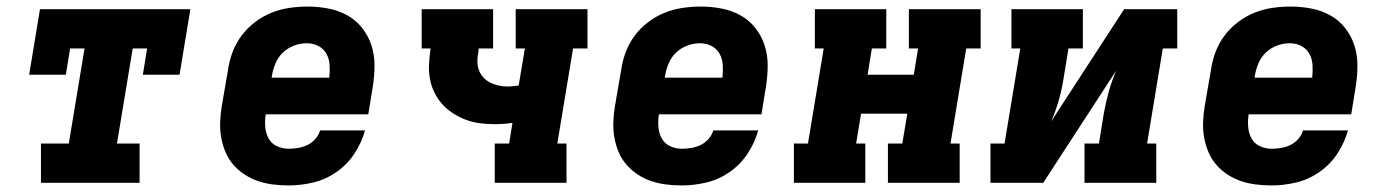

<svg xmlns="http://www.w3.org/2000/svg" viewBox="-20 -558 4240 586"><path d="M105 0V-120H190L238 -410H194L181 -330H69L102 -530H561L528 -330H416L429 -410H385L337 -120H406V0Z M861 8Q837 8 813 5Q789 2 767 -5.5Q745 -13 725.5 -26Q706 -39 691.5 -56Q677 -73 668 -94.5Q659 -116 655 -139Q651 -162 652 -186.5Q653 -211 657 -235L676 -345Q680 -373 690 -399.5Q700 -426 717.5 -449.5Q735 -473 759 -491Q783 -509 809.5 -519.5Q836 -530 864 -534Q892 -538 919 -538Q951 -538 982 -532Q1013 -526 1039.5 -511.5Q1066 -497 1085 -473Q1104 -449 1113.5 -420Q1123 -391 1123 -359Q1123 -327 1118 -295L1104 -209H791Q788 -190 789.5 -171Q791 -152 799.5 -136Q808 -120 825 -112Q842 -104 861 -104Q875 -104 890 -106.5Q905 -109 918.5 -115.5Q932 -122 942.5 -134Q953 -146 957 -160H1094Q1084 -123 1062 -89.5Q1040 -56 1007 -33Q974 -10 936 -1Q898 8 861 8ZM809 -321H985Q987 -340 986 -359Q985 -378 976.5 -393.5Q968 -409 952 -417.5Q936 -426 916 -426Q897 -426 878 -419Q859 -412 844 -398Q829 -384 821 -365Q813 -346 810 -327Z M1490 0V-120H1534L1544 -183Q1531 -181 1517 -180Q1503 -179 1490 -179Q1466 -179 1443.5 -182Q1421 -185 1400.5 -193Q1380 -201 1361.5 -213Q1343 -225 1329 -241Q1315 -257 1305.5 -276.5Q1296 -296 1292 -318.5Q1288 -341 1289.5 -364Q1291 -387 1294 -410H1267V-530H1485V-410H1441L1440 -399Q1437 -385 1437 -371Q1437 -357 1441.5 -344.5Q1446 -332 1455 -322Q1464 -312 1476 -306Q1488 -300 1501.5 -297Q1515 -294 1529 -294Q1537 -294 1546 -295Q1555 -296 1563 -297L1582 -410H1554V-530H1773V-410H1729L1681 -120H1709V0Z M2061 8Q2037 8 2013 5Q1989 2 1967 -5.5Q1945 -13 1925.5 -26Q1906 -39 1891.5 -56Q1877 -73 1868 -94.5Q1859 -116 1855 -139Q1851 -162 1852 -186.5Q1853 -211 1857 -235L1876 -345Q1880 -373 1890 -399.5Q1900 -426 1917.5 -449.5Q1935 -473 1959 -491Q1983 -509 2009.5 -519.5Q2036 -530 2064 -534Q2092 -538 2119 -538Q2151 -538 2182 -532Q2213 -526 2239.5 -511.5Q2266 -497 2285 -473Q2304 -449 2313.5 -420Q2323 -391 2323 -359Q2323 -327 2318 -295L2304 -209H1991Q1988 -190 1989.5 -171Q1991 -152 1999.5 -136Q2008 -120 2025 -112Q2042 -104 2061 -104Q2075 -104 2090 -106.5Q2105 -109 2118.5 -115.5Q2132 -122 2142.5 -134Q2153 -146 2157 -160H2294Q2284 -123 2262 -89.5Q2240 -56 2207 -33Q2174 -10 2136 -1Q2098 8 2061 8ZM2009 -321H2185Q2187 -340 2186 -359Q2185 -378 2176.5 -393.5Q2168 -409 2152 -417.5Q2136 -426 2116 -426Q2097 -426 2078 -419Q2059 -412 2044 -398Q2029 -384 2021 -365Q2013 -346 2010 -327Z M2403 0V-120H2446L2494 -410H2467V-530H2685V-410H2641L2628 -330H2769L2782 -410H2754V-530H2973V-410H2929L2881 -120H2909V0H2690V-120H2734L2749 -211H2608L2593 -120H2621V0Z M3003 0V-120H3046L3094 -410H3067V-530H3285V-410H3241L3226 -318Q3221 -285 3211.5 -252Q3202 -219 3188 -187L3411 -530H3573V-410H3529L3481 -120H3509V0H3290V-120H3334L3349 -212Q3355 -245 3364 -278Q3373 -311 3387 -343L3164 0Z M3861 8Q3837 8 3813 5Q3789 2 3767 -5.5Q3745 -13 3725.5 -26Q3706 -39 3691.5 -56Q3677 -73 3668 -94.5Q3659 -116 3655 -139Q3651 -162 3652 -186.5Q3653 -211 3657 -235L3676 -345Q3680 -373 3690 -399.5Q3700 -426 3717.5 -449.5Q3735 -473 3759 -491Q3783 -509 3809.5 -519.5Q3836 -530 3864 -534Q3892 -538 3919 -538Q3951 -538 3982 -532Q4013 -526 4039.5 -511.5Q4066 -497 4085 -473Q4104 -449 4113.5 -420Q4123 -391 4123 -359Q4123 -327 4118 -295L4104 -209H3791Q3788 -190 3789.5 -171Q3791 -152 3799.5 -136Q3808 -120 3825 -112Q3842 -104 3861 -104Q3875 -104 3890 -106.5Q3905 -109 3918.5 -115.5Q3932 -122 3942.5 -134Q3953 -146 3957 -160H4094Q4084 -123 4062 -89.5Q4040 -56 4007 -33Q3974 -10 3936 -1Q3898 8 3861 8ZM3809 -321H3985Q3987 -340 3986 -359Q3985 -378 3976.5 -393.5Q3968 -409 3952 -417.5Q3936 -426 3916 -426Q3897 -426 3878 -419Q3859 -412 3844 -398Q3829 -384 3821 -365Q3813 -346 3810 -327Z"/></svg>

Font: Iosevka Curly Slab HvExObl
Style: Regular
Weight: 900
Width: 7
Italic angle: -9°
Monospace: yes
Designer: Belleve Invis
Foundry: Belleve Invis
Version: Version 11.1.0; ttfautohint (v1.8.3)